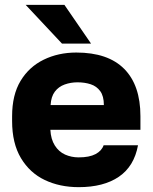

<svg xmlns="http://www.w3.org/2000/svg" viewBox="-20 -760 630 793"><path d="M305 13Q227 13 165 -16.5Q103 -46 66.5 -107Q30 -168 30 -260V-280Q30 -368 65 -426Q100 -484 160.5 -513.5Q221 -543 295 -543Q426 -543 493 -475.5Q560 -408 560 -280V-224H188Q190 -185 206.5 -159Q223 -133 249 -121.5Q275 -110 305 -110Q349 -110 374.5 -123.5Q400 -137 408 -160H550Q534 -73 471 -30Q408 13 305 13ZM300 -420Q272 -420 247 -411Q222 -402 206.5 -381.5Q191 -361 189 -326H409Q409 -363 394 -383.5Q379 -404 354.5 -412Q330 -420 300 -420ZM236 -580 86 -740H246L356 -580Z"/></svg>

Font: Golos Text
Style: Bold
Weight: 700
Designer: A.Korolkova, Vitaly Kuzmin
Foundry: ParaType Ltd
Version: Version 2.004